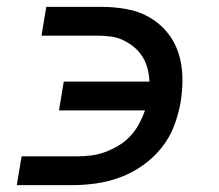

<svg xmlns="http://www.w3.org/2000/svg" viewBox="-20 -540 640 560"><path d="M29 0 43 -84H204Q225 -84 245.5 -86.5Q266 -89 286.5 -96.5Q307 -104 326 -115.5Q345 -127 360 -143Q375 -159 385.5 -178.5Q396 -198 403 -218H152L166 -302H416Q415 -322 410 -341Q405 -360 395 -375.5Q385 -391 370.5 -403Q356 -415 339 -423Q322 -431 302.5 -433.5Q283 -436 262 -436H101L115 -520H276Q313 -520 349 -513.5Q385 -507 415 -490Q445 -473 467 -446.5Q489 -420 500 -387Q511 -354 512 -317Q513 -280 507 -243Q501 -208 488 -173.5Q475 -139 451.5 -109.5Q428 -80 397 -58Q366 -36 331 -23Q296 -10 260.5 -5Q225 0 190 0Z"/></svg>

Font: Iosevka Custom Medium
Style: Italic
Weight: 500
Italic angle: -9°
Designer: Belleve Invis
Foundry: Belleve Invis
Version: Version 27.0.1